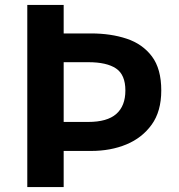

<svg xmlns="http://www.w3.org/2000/svg" viewBox="-20 -761 730 781"><path d="M91 0V-741H239V-625H350Q431 -625 495.5 -603.5Q560 -582 598 -531.5Q636 -481 636 -393Q636 -308 597 -254Q558 -200 494 -173.5Q430 -147 350 -147H239V0ZM239 -265H339Q416 -265 453 -297.5Q490 -330 490 -393Q490 -457 452 -482.5Q414 -508 339 -508H239Z"/></svg>

Font: Noto Sans KR
Style: Bold
Weight: 700
Designer: Ryoko NISHIZUKA  (kana, bopomofo & ideographs); Paul D. Hunt (Latin, Greek & Cyrillic); Sandoll Communications , Soo-you
Foundry: Adobe
Version: Version 2.004-H2;hotconv 1.0.118;makeotfexe 2.5.65603